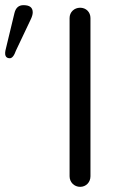

<svg xmlns="http://www.w3.org/2000/svg" viewBox="-25 -724 441 745"><path d="M326 -654C326 -677 309 -694 286 -694C263 -694 245 -677 245 -654V-40C245 -17 263 1 286 1C309 1 326 -17 326 -40ZM93 -646C99 -658 102 -668 102 -676C102 -695 90 -704 66 -704C48 -704 36 -694 31 -673L-2 -536C-9 -511 -4 -498 13 -498C22 -498 30 -508 37 -528Z"/></svg>

Font: GFS Decker
Style: Normal
Weight: 400
Foundry: George D. Matthiopoulos
Version: Version 1.000